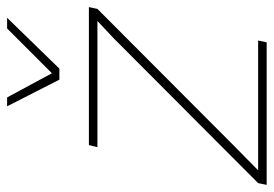

<svg xmlns="http://www.w3.org/2000/svg" viewBox="-150 -635 770 540"><g transform="rotate(-90 235.0 -365.0)"><path d="M-15 0 -10 -24 397 -430 446 -476H376H91L97 -500H485L480 -476L97 -94L26 -24H391L386 0ZM281 -583 206 -730H231L299 -604L425 -730H455L312 -583Z"/></g></svg>

Font: Work Sans ExtraLight
Style: Italic
Weight: 200
Italic angle: -13°
Designer: Wei Huang
Foundry: Wei Huang
Version: Version 2.012; ttfautohint (v1.8.3)